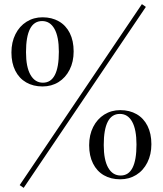

<svg xmlns="http://www.w3.org/2000/svg" viewBox="-20 -844 782 919"><path d="M93.3 55.2 74.2 42 659.2 -824.2 678.2 -811ZM332.5 -598.1Q332.5 -548.3 313.2 -510.3Q293.9 -472.2 260.3 -451.2Q226.6 -430.2 183.6 -430.2Q139.2 -430.2 105.5 -449.5Q71.8 -468.8 53.2 -505.6Q34.7 -542.5 34.7 -592.8Q34.7 -642.1 54 -680.4Q73.2 -718.8 107.2 -740Q141.1 -761.2 183.6 -761.2Q228 -761.2 261.7 -741.9Q295.4 -722.7 314 -685.8Q332.5 -648.9 332.5 -598.1ZM104.5 -594.2Q104.5 -522.9 126 -485.6Q147.5 -448.2 185.5 -448.2Q261.7 -448.2 261.7 -596.2Q261.7 -668.5 240.7 -705.8Q219.7 -743.2 181.6 -743.2Q104.5 -743.2 104.5 -594.2ZM704.6 -153.8Q704.6 -104.5 685.3 -66.2Q666 -27.8 632.1 -6.8Q598.1 14.2 555.7 14.2Q510.7 14.2 477.3 -5.1Q443.8 -24.4 425.3 -61.3Q406.7 -98.1 406.7 -148.9Q406.7 -198.2 426 -236.3Q445.3 -274.4 479.2 -295.7Q513.2 -316.9 555.7 -316.9Q600.1 -316.9 633.8 -297.6Q667.5 -278.3 686 -241.5Q704.6 -204.6 704.6 -153.8ZM476.6 -149.9Q476.6 -78.6 497.8 -41.3Q519 -3.9 557.6 -3.9Q633.3 -3.9 633.3 -151.9Q633.3 -224.1 612.5 -261.5Q591.8 -298.8 553.7 -298.8Q476.6 -298.8 476.6 -149.9Z"/></svg>

Font: Playfair Display SC
Style: Regular
Weight: 400
Designer: Claus Eggers Sørensen
Foundry: Claus Eggers Sørensen
Version: Version 1.004;PS 001.004;hotconv 1.0.70;makeotf.lib2.5.58329